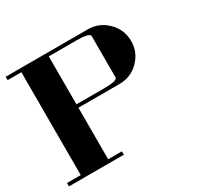

<svg xmlns="http://www.w3.org/2000/svg" viewBox="-135 -774 961 933"><g transform="rotate(-30 346.0 -307.5)"><path d="M0 0V-19H77.1V-596.2H0V-615.2H460.9Q524.4 -615.2 569.8 -569.8Q615.2 -524.4 615.2 -460.9Q615.2 -397.9 569.8 -352.5Q525.4 -308.1 460.9 -308.1H231V-19H308.1V0ZM231 -327.1H384.8Q461.9 -327.1 460.9 -346.2V-577.1Q460.9 -596.2 384.8 -596.2H231Z"/></g></svg>

Font: Hjet
Style: Regular
Weight: 400
Designer: T. Christopher White
Version: Version 1.2